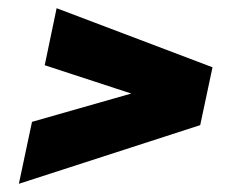

<svg xmlns="http://www.w3.org/2000/svg" viewBox="-20 -487 601 468"><path d="M26 -39 58 -190 300 -259 89 -328 118 -467 498 -323 468 -182Z"/></svg>

Font: Saira SemiExpanded Black
Style: Italic
Weight: 900
Width: 6
Italic angle: -12°
Designer: Hector Gatti with collaboration of the Omnibus-Type team
Foundry: Omnibus-Type
Version: Version 1.101